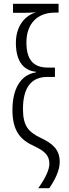

<svg xmlns="http://www.w3.org/2000/svg" viewBox="-20 -780 358 1003"><path d="M45 -206C45 -96 86 -49 160 -16C209 7 238 30 238 75C238 107 217 151 180 203H238C265 162 292 113 292 66C292 2 256 -30 192 -60C125 -92 100 -126 100 -211C100 -328 148 -378 227 -378H267V-427H230C159 -427 118 -463 118 -558C118 -659 178 -714 266 -714H286V-760H48V-713H102C124 -713 146 -714 169 -716C110 -699 63 -644 63 -556C63 -455 107 -411 168 -405V-402C82 -389 45 -307 45 -206Z"/></svg>

Font: Noto Sans Display Condensed Light
Style: Regular
Weight: 300
Width: 3
Designer: Monotype Design Team
Foundry: Monotype Imaging Inc.
Version: Version 1.900